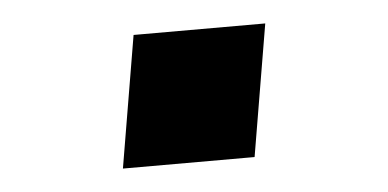

<svg xmlns="http://www.w3.org/2000/svg" viewBox="-29 -478 558 276"><g transform="rotate(-5 250.0 -340.0)"><path d="M139 -245 171 -435H361L329 -245Z"/></g></svg>

Font: Iosevka SS04 Heavy Oblique
Style: Regular
Weight: 900
Italic angle: -9°
Monospace: yes
Designer: Belleve Invis
Foundry: Belleve Invis
Version: Version 19.0.0; ttfautohint (v1.8.4)